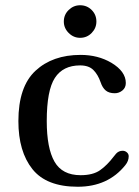

<svg xmlns="http://www.w3.org/2000/svg" viewBox="-20 -711 530 731"><path d="M447 -137Q456 -137 463 -131Q470 -125 470 -116Q470 -98 457 -82Q391 0 276 0Q157 0 103.5 -67Q50 -134 50 -250Q50 -381 115 -441.5Q180 -502 287 -502Q353 -502 404 -472Q459 -439 459 -395Q459 -377 446 -366.5Q433 -356 417 -356Q395 -356 382.5 -366.5Q370 -377 363 -398Q353 -427 335.5 -444.5Q318 -462 285 -462Q220 -462 189 -414.5Q158 -367 158 -250Q158 -147 187.5 -95.5Q217 -44 287 -44Q334 -44 361 -63Q388 -82 413 -115L422 -126Q432 -137 447 -137ZM285 -691Q311 -691 329 -673Q347 -655 347 -629Q347 -604 329 -585.5Q311 -567 285 -567Q260 -567 241.5 -585.5Q223 -604 223 -629Q223 -655 241.5 -673Q260 -691 285 -691Z"/></svg>

Font: Marmelad for Arash.Academy
Style: Regular
Weight: 400
Designer: Manvel Shmavonyan
Foundry: Cyreal
Version: Version 1.110;Glyphs 3.2 (3202)